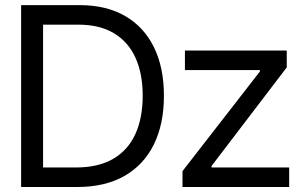

<svg xmlns="http://www.w3.org/2000/svg" viewBox="-20 -748 1206 768"><path d="M289.1 0H114.3V-78.1H283.2Q373.5 -78.1 432.9 -112.8Q492.2 -147.5 521.5 -211.9Q550.8 -276.4 550.8 -365.2Q550.8 -453.1 522 -516.8Q493.2 -580.6 435.8 -615Q378.4 -649.4 293 -649.4H110.4V-727.5H298.8Q404.8 -727.5 480.2 -684.1Q555.7 -640.6 595.7 -559.3Q635.7 -478 635.7 -365.2Q635.7 -251.5 595.2 -169.7Q554.7 -87.9 477.3 -43.9Q399.9 0 289.1 0ZM152.3 -727.5V0H64.5V-727.5ZM710 0V-63.5L1019.5 -461.9V-467.8H719.7V-545.9H1127V-478.5L826.2 -84V-78.1H1136.7V0Z"/></svg>

Font: Inter Tight
Style: Regular
Weight: 400
Designer: Rasmus Andersson
Foundry: rsms
Version: Version 3.002